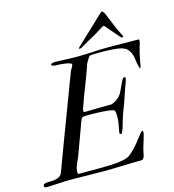

<svg xmlns="http://www.w3.org/2000/svg" viewBox="-178 -1020 1027 1132"><g transform="rotate(-15 335.5 -454.0)"><path d="M-48.3 -7.8Q-48.3 -16.1 -41.3 -19Q-34.2 -22 -22.7 -22.7Q-11.2 -23.4 2.4 -23.7Q16.1 -23.9 29.1 -26.6Q42 -29.3 53 -36.4Q64 -43.5 69.3 -57.6Q95.2 -127 116.9 -184.8Q138.7 -242.7 157.2 -292.2Q175.8 -341.8 192.1 -384.5Q208.5 -427.2 223.4 -467Q238.3 -506.8 252.7 -545.2Q267.1 -583.5 282.7 -623.5Q284.2 -626.5 286.9 -630.6Q289.6 -634.8 292.2 -639.4Q294.9 -644 296.9 -648.7Q298.8 -653.3 298.8 -657.2Q298.8 -662.1 288.1 -665.8Q277.3 -669.4 263.4 -671.6Q249.5 -673.8 236.6 -674.8Q223.6 -675.8 218.8 -675.8Q215.8 -675.8 209 -676Q202.1 -676.3 195.3 -677.2Q188.5 -678.2 183.3 -680.4Q178.2 -682.6 178.2 -686.5Q178.2 -690.4 181.6 -692.4Q185.1 -694.3 189.9 -695.3Q194.8 -696.3 199.2 -696.5Q203.6 -696.8 206.1 -696.8Q209 -696.8 218 -696.5Q227.1 -696.3 239.5 -695.8Q252 -695.3 266.4 -694.8Q280.8 -694.3 294.2 -693.8Q307.6 -693.4 318.6 -693.1Q329.6 -692.9 335.9 -692.9Q358.9 -692.9 382.8 -693.8Q406.7 -694.8 430.4 -696Q454.1 -697.3 477.1 -698.2Q500 -699.2 521 -699.2Q542.5 -699.2 566.9 -699Q591.3 -698.7 615 -698.5Q638.7 -698.2 660.4 -698Q682.1 -697.8 698.2 -697.8Q708 -697.8 713.4 -697.5Q718.8 -697.3 718.8 -695.3Q718.8 -681.2 715.3 -671.4Q711.9 -661.6 708.5 -648.9Q700.7 -622.6 695.8 -597.2Q690.9 -571.8 686 -544.9Q685.1 -539.6 683.1 -535.4Q681.2 -531.2 679.2 -531.2Q677.2 -531.2 674.8 -541.7Q672.4 -552.2 669.9 -562.5Q667.5 -575.2 666.3 -586.2Q665 -597.2 662.8 -607.4Q660.6 -617.7 656.2 -627.9Q651.9 -638.2 643.6 -648.9Q636.7 -657.7 629.9 -661.9Q623 -666 613.3 -669.9Q599.1 -674.8 581.3 -677.2Q563.5 -679.7 544.2 -680.9Q524.9 -682.1 505.1 -682.4Q485.4 -682.6 467.8 -682.6Q453.6 -682.6 438 -682.1Q422.4 -681.6 411.1 -679.2Q408.2 -675.3 404.3 -669.7Q400.4 -664.1 396.7 -658.2Q393.1 -652.3 390.1 -647Q387.2 -641.6 385.7 -638.7Q364.3 -575.2 339.8 -513.9Q315.4 -452.6 293 -387.7Q290.5 -379.4 290.5 -374Q290.5 -372.1 292.2 -369.4Q293.9 -366.7 297.9 -366.7Q299.3 -366.7 308.6 -366.9Q317.9 -367.2 331.5 -367.4Q345.2 -367.7 362.5 -367.9Q379.9 -368.2 397.7 -368.4Q415.5 -368.7 432.4 -368.9Q449.2 -369.1 462.9 -369.1Q473.6 -373 482.2 -377.4Q490.7 -381.8 498 -387.5Q505.4 -393.1 511.7 -399.9Q518.1 -406.7 524.4 -415.5Q529.3 -423.3 535.9 -438.2Q542.5 -453.1 549.3 -467.8Q556.2 -482.4 562.5 -493.4Q568.8 -504.4 574.2 -504.4Q582.5 -504.4 582.5 -496.6Q582.5 -493.7 580.6 -486.8Q578.6 -480 576.2 -472.7Q573.7 -465.3 571 -458.5Q568.4 -451.7 566.9 -448.7Q565.4 -444.8 562.7 -436.8Q560.1 -428.7 556.9 -419.2Q553.7 -409.7 550.5 -400.4Q547.4 -391.1 545.4 -385.3Q535.6 -355.5 524.9 -328.6Q514.2 -301.8 504.4 -271Q501 -260.7 497.1 -246.1Q493.2 -231.4 488.8 -218Q484.4 -204.6 480 -195.3Q475.6 -186 471.2 -186Q462.9 -186 462.9 -194.3Q462.9 -198.2 464.8 -208.5Q466.8 -218.8 469.5 -231.9Q472.2 -245.1 474.1 -260Q476.1 -274.9 476.1 -288.1Q476.1 -304.7 474.4 -317.6Q472.7 -330.6 462.9 -333Q450.2 -336.4 432.1 -338.6Q414.1 -340.8 395 -341.8Q376 -342.8 358.2 -343.3Q340.3 -343.8 327.6 -343.8Q312 -343.8 300.5 -343.5Q289.1 -343.3 282.2 -342.3Q279.8 -341.3 275.6 -338.6Q271.5 -335.9 270 -333Q266.1 -324.7 262.5 -315.2Q258.8 -305.7 253.4 -289.6Q246.6 -271 239 -250.2Q231.4 -229.5 223.1 -207Q214.8 -184.6 206.5 -161.6Q198.2 -138.7 189.9 -116.7Q187.5 -110.4 183.1 -101.8Q178.7 -93.3 174.3 -82.8Q169.9 -72.3 166.5 -60.1Q163.1 -47.9 163.1 -34.7Q163.1 -23.4 168.9 -23.4H303.2Q307.6 -23.4 316.7 -23.7Q325.7 -23.9 336.9 -24.2Q348.1 -24.4 360.8 -24.9Q373.5 -25.4 385 -26.1Q396.5 -26.9 406 -27.8Q415.5 -28.8 420.4 -29.8Q438 -32.2 450 -35.2Q461.9 -38.1 470.7 -42.2Q479.5 -46.4 486.6 -52Q493.7 -57.6 501.5 -64.9Q523.9 -85 544.7 -111.3Q565.4 -137.7 585.4 -163.1Q592.3 -171.4 597.2 -171.4Q601.6 -171.4 601.6 -161.1Q601.6 -156.7 598.4 -145.3Q595.2 -133.8 590.8 -119.1Q586.4 -104.5 581.5 -88.9Q576.7 -73.2 573.2 -60.1Q571.3 -53.7 570.1 -44.2Q568.8 -34.7 566.2 -25.9Q563.5 -17.1 558.6 -11Q553.7 -4.9 544.9 -4.9Q516.1 -4.9 485.8 -4.2Q455.6 -3.4 426.8 -2.4Q397.9 -1.5 371.6 -0.7Q345.2 0 324.2 0Q318.4 0 302.7 -0.2Q287.1 -0.5 266.1 -0.7Q245.1 -1 221.2 -1.2Q197.3 -1.5 175.3 -1.7Q153.3 -2 135.3 -2.2Q117.2 -2.4 107.9 -2.4Q95.2 -2.4 76.7 -1.5Q58.1 -0.5 38.1 0.5Q18.1 1.5 -1.5 2.4Q-21 3.4 -35.6 3.4Q-41 3.4 -44.7 1.2Q-48.3 -1 -48.3 -7.8ZM632.3 -738.3Q632.3 -736.8 631.1 -735.4Q629.9 -733.9 626.5 -733.9Q622.6 -733.9 620.8 -734.6Q619.1 -735.4 616.2 -738.8Q606 -750.5 598.1 -759.5Q590.3 -768.6 582.8 -777.3Q575.2 -786.1 566.4 -796.1Q557.6 -806.2 545.9 -820.3Q543.5 -823.2 541 -825.7Q538.6 -828.1 535.2 -828.1Q532.7 -828.1 529.8 -826.4Q526.9 -824.7 522.9 -822.3Q502.9 -809.1 485.4 -798.8Q467.8 -788.6 450.7 -779.1Q433.6 -769.5 416.3 -760Q398.9 -750.5 379.9 -738.8Q377.4 -737.3 373.5 -735.8Q369.6 -734.4 365.7 -734.4Q361.8 -734.4 361.8 -737.3Q361.8 -738.8 364.7 -742.7L522.5 -891.6Q525.4 -894.5 529.1 -897.9Q532.7 -901.4 536.4 -904.5Q540 -907.7 543.7 -909.9Q547.4 -912.1 549.8 -912.1Q552.2 -912.1 554.7 -909.2Q557.1 -906.2 559.6 -902.3Q562 -898.4 564 -894Q565.9 -889.6 567.4 -886.7Q583.5 -847.7 597.7 -813.2Q611.8 -778.8 630.4 -743.7Z"/></g></svg>

Font: IM FELL French Canon
Style: Italic
Weight: 400
Italic angle: -17°
Designer: Igino Marini
Foundry: Igino Marini
Version: 3.00